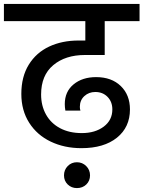

<svg xmlns="http://www.w3.org/2000/svg" viewBox="-44 -760 733 981"><path d="M390 -479Q290 -479 228 -427Q166 -375 166 -277Q166 -220 191 -175Q216 -130 263 -105Q310 -80 374 -80Q442 -80 486 -113Q530 -146 530 -201Q530 -240 505.5 -265Q481 -290 443 -290Q410 -290 387 -269Q364 -248 364 -214Q364 -203 367 -195H290Q287 -212 287 -228Q287 -292 332 -329Q377 -366 447 -366Q526 -366 573 -320.5Q620 -275 620 -201Q620 -110 553.5 -56.5Q487 -3 372 -3Q285 -3 215 -36.5Q145 -70 105 -133Q65 -196 65 -280Q65 -368 103 -429.5Q141 -491 207 -522Q273 -553 358 -553H392V-652H-24V-740H669V-652H491V-479ZM416 136Q416 164 397 182.5Q378 201 349 201Q321 201 302 182.5Q283 164 283 136Q283 108 302 88.5Q321 69 349 69Q377 69 396.5 88.5Q416 108 416 136Z"/></svg>

Font: A Bank Premium Med
Style: Regular
Weight: 500
Designer: Ninad Kale (Devanagari), Jonny Pinhorn (Latin), Htun Naung (Myanmar)
Foundry: Indian Type Foundry
Version: 4.004